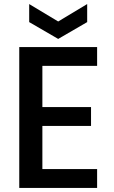

<svg xmlns="http://www.w3.org/2000/svg" viewBox="-20 -927 564 947"><path d="M459 -602H189V-399H429V-306H189V-93H459V0H75V-695H459ZM410 -907V-818L267 -735L124 -818V-907L267 -821Z"/></svg>

Font: Parkinsans Medium
Style: Regular
Weight: 500
Designer: Red Stone, Indian Type Foundry
Foundry: Indian Type Foundry
Version: Version 1.000